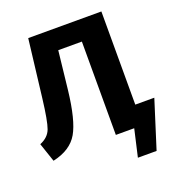

<svg xmlns="http://www.w3.org/2000/svg" viewBox="-151 -814 1009 1100"><g transform="rotate(-20 353.5 -263.5)"><path d="M591 -125H707L615 166H501L539 0H427V-569H283L257 -334Q237 -158 193.5 -82.5Q150 -7 41 17L2 -98Q54 -119 70.5 -163.5Q87 -208 103 -342L145 -693H591Z"/></g></svg>

Font: Fira Sans
Style: Bold
Weight: 700
Designer: bBox Type GmbH & Carrois Corporate GbR & Edenspiekermann AG
Foundry: bBox Type GmbH & Carrois Corporate GbR & Edenspiekermann AG
Version: Version 4.301;PS 004.301;hotconv 1.0.88;makeotf.lib2.5.64775